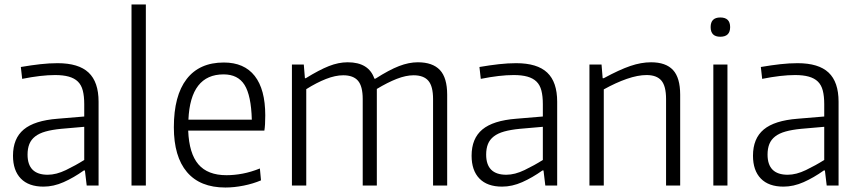

<svg xmlns="http://www.w3.org/2000/svg" viewBox="-20 -828 3833 857"><path d="M174 5Q108 5 73 -31Q38 -67 38 -133Q38 -210 86 -250Q134 -290 237 -298L356 -308V-363Q356 -399 349.5 -424Q343 -449 327.5 -464Q312 -479 287 -486Q262 -493 226 -493Q164 -493 79 -476L73 -529Q120 -537 160 -541.5Q200 -546 237 -546Q331 -546 375.5 -504Q420 -462 420 -374V0H367L359 -67H354Q309 -35 264 -15Q219 5 174 5ZM193 -48Q231 -48 274.5 -69Q318 -90 356 -114V-262L253 -253Q212 -249 183.5 -241Q155 -233 137 -219Q119 -205 111 -185Q103 -165 103 -138Q103 -48 193 -48Z M567 -808H631V0H567Z M986 9Q873 9 814.5 -60Q756 -129 756 -260Q756 -401 813 -475Q870 -549 979 -549Q1070 -549 1117 -489Q1164 -429 1164 -313Q1164 -268 1160 -245H820Q824 -143 865.5 -94.5Q907 -46 991 -46Q1026 -46 1063 -53Q1100 -60 1140 -76L1145 -23Q1110 -8 1067.5 0.5Q1025 9 986 9ZM978 -496Q830 -496 821 -294H1104Q1101 -402 1071.5 -449Q1042 -496 978 -496Z M1283 -540H1336L1341 -479H1345Q1405 -516 1448 -533Q1491 -550 1532 -550Q1626 -550 1651 -477H1656Q1717 -516 1761 -533Q1805 -550 1845 -550Q1911 -550 1943.5 -515.5Q1976 -481 1976 -405V0H1913V-386Q1913 -443 1892 -467.5Q1871 -492 1826 -492Q1792 -492 1751 -476Q1710 -460 1662 -431V0H1599V-386Q1599 -443 1578 -467.5Q1557 -492 1512 -492Q1477 -492 1435 -475.5Q1393 -459 1347 -430V0H1283Z M2221 5Q2155 5 2120 -31Q2085 -67 2085 -133Q2085 -210 2133 -250Q2181 -290 2284 -298L2403 -308V-363Q2403 -399 2396.5 -424Q2390 -449 2374.5 -464Q2359 -479 2334 -486Q2309 -493 2273 -493Q2211 -493 2126 -476L2120 -529Q2167 -537 2207 -541.5Q2247 -546 2284 -546Q2378 -546 2422.5 -504Q2467 -462 2467 -374V0H2414L2406 -67H2401Q2356 -35 2311 -15Q2266 5 2221 5ZM2240 -48Q2278 -48 2321.5 -69Q2365 -90 2403 -114V-262L2300 -253Q2259 -249 2230.5 -241Q2202 -233 2184 -219Q2166 -205 2158 -185Q2150 -165 2150 -138Q2150 -48 2240 -48Z M2611 -540H2665L2670 -479H2675Q2745 -517 2793.5 -533.5Q2842 -550 2886 -550Q2952 -550 2984 -515.5Q3016 -481 3016 -405V0H2953V-386Q2953 -444 2932 -468.5Q2911 -493 2866 -493Q2827 -493 2778 -476Q2729 -459 2675 -429V0H2611Z M3195 -664Q3152 -664 3152 -707Q3152 -750 3195 -750Q3239 -750 3239 -707Q3239 -664 3195 -664ZM3164 -540H3227V0H3164Z M3477 5Q3411 5 3376 -31Q3341 -67 3341 -133Q3341 -210 3389 -250Q3437 -290 3540 -298L3659 -308V-363Q3659 -399 3652.5 -424Q3646 -449 3630.5 -464Q3615 -479 3590 -486Q3565 -493 3529 -493Q3467 -493 3382 -476L3376 -529Q3423 -537 3463 -541.5Q3503 -546 3540 -546Q3634 -546 3678.5 -504Q3723 -462 3723 -374V0H3670L3662 -67H3657Q3612 -35 3567 -15Q3522 5 3477 5ZM3496 -48Q3534 -48 3577.5 -69Q3621 -90 3659 -114V-262L3556 -253Q3515 -249 3486.5 -241Q3458 -233 3440 -219Q3422 -205 3414 -185Q3406 -165 3406 -138Q3406 -48 3496 -48Z"/></svg>

Font: Encode Sans Narrow
Style: Light
Weight: 300
Designer: Pablo Impallari, Andres Torresi
Foundry: Pablo Impallari, Andres Torresi
Version: Version 1.000; ttfautohint (v1.00) -l 8 -r 50 -G 200 -x 14 -